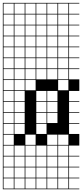

<svg xmlns="http://www.w3.org/2000/svg" viewBox="-20 -1025 578 1352"><path d="M0 307.7V-1004.8H538.5V-1000H466.3V-927.9H538.5V-923.1H466.3V-851H538.5V-846.2H466.3V-774H538.5V-769.2H466.3V-697.1H538.5V-692.3H466.3V-620.2H538.5V-615.4H466.3V-543.3H538.5V-538.5H466.3V-466.3H538.5V-384.6H466.3V-312.5H538.5V-307.7H466.3V-235.6H538.5V-230.8H466.3V-158.7H538.5V-153.8H466.3V-81.7H538.5V0H466.3V72.1H538.5V76.9H466.3V149H538.5V153.8H466.3V226H538.5V230.8H466.3V302.9H538.5V307.7ZM389.4 -927.9H461.5V-1000H389.4ZM312.5 -927.9H384.6V-1000H312.5ZM235.6 -927.9H307.7V-1000H235.6ZM158.7 -927.9H230.8V-1000H158.7ZM81.7 -927.9H153.8V-1000H81.7ZM4.8 -927.9H76.9V-1000H4.8ZM158.7 -851H230.8V-923.1H158.7ZM312.5 -851H384.6V-923.1H312.5ZM81.7 -851H153.8V-923.1H81.7ZM4.8 -851H76.9V-923.1H4.8ZM235.6 -851H307.7V-923.1H235.6ZM389.4 -851H461.5V-923.1H389.4ZM312.5 -774H384.6V-846.2H312.5ZM81.7 -774H153.8V-846.2H81.7ZM4.8 -774H76.9V-846.2H4.8ZM389.4 -774H461.5V-846.2H389.4ZM235.6 -774H307.7V-846.2H235.6ZM158.7 -774H230.8V-846.2H158.7ZM158.7 -697.1H230.8V-769.2H158.7ZM312.5 -697.1H384.6V-769.2H312.5ZM4.8 -697.1H76.9V-769.2H4.8ZM389.4 -697.1H461.5V-769.2H389.4ZM81.7 -697.1H153.8V-769.2H81.7ZM235.6 -697.1H307.7V-769.2H235.6ZM312.5 -620.2H384.6V-692.3H312.5ZM235.6 -620.2H307.7V-692.3H235.6ZM389.4 -620.2H461.5V-692.3H389.4ZM4.8 -620.2H76.9V-692.3H4.8ZM81.7 -620.2H153.8V-692.3H81.7ZM158.7 -620.2H230.8V-692.3H158.7ZM81.7 -543.3H153.8V-615.4H81.7ZM4.8 -543.3H76.9V-615.4H4.8ZM389.4 -543.3H461.5V-615.4H389.4ZM235.6 -543.3H307.7V-615.4H235.6ZM312.5 -543.3H384.6V-615.4H312.5ZM158.7 -543.3H230.8V-615.4H158.7ZM235.6 -466.3H307.7V-538.5H235.6ZM81.7 -466.3H153.8V-538.5H81.7ZM389.4 -466.3H461.5V-538.5H389.4ZM4.8 -466.3H76.9V-538.5H4.8ZM312.5 -466.3H384.6V-538.5H312.5ZM158.7 -466.3H230.8V-538.5H158.7ZM158.7 -389.4H230.8V-461.5H158.7ZM389.4 -389.4H461.5V-461.5H389.4ZM81.7 -389.4H153.8V-461.5H81.7ZM4.8 -389.4H76.9V-461.5H4.8ZM81.7 -312.5H153.8V-384.6H81.7ZM4.8 -312.5H76.9V-384.6H4.8ZM312.5 -312.5H384.6V-384.6H312.5ZM235.6 -312.5H307.7V-384.6H235.6ZM4.8 -235.6H76.9V-307.7H4.8ZM235.6 -235.6H307.7V-307.7H235.6ZM312.5 -235.6H384.6V-307.7H312.5ZM81.7 -235.6H153.8V-307.7H81.7ZM235.6 -158.7H307.7V-230.8H235.6ZM4.8 -158.7H76.9V-230.8H4.8ZM81.7 -158.7H153.8V-230.8H81.7ZM312.5 -158.7H384.6V-230.8H312.5ZM235.6 -81.7H307.7V-153.8H235.6ZM81.7 -81.7H153.8V-153.8H81.7ZM4.8 -81.7H76.9V-153.8H4.8ZM76.9 -76.9H4.8V-4.8H76.9ZM312.5 -4.8H384.6V-76.9H312.5ZM158.7 -4.8H230.8V-76.9H158.7ZM389.4 -4.8H461.5V-76.9H389.4ZM312.5 72.1H384.6V0H312.5ZM235.6 72.1H307.7V0H235.6ZM158.7 72.1H230.8V0H158.7ZM389.4 72.1H461.5V0H389.4ZM4.8 72.1H76.9V0H4.8ZM81.7 72.1H153.8V0H81.7ZM312.5 149H384.6V76.9H312.5ZM4.8 149H76.9V76.9H4.8ZM158.7 149H230.8V76.9H158.7ZM389.4 149H461.5V76.9H389.4ZM81.7 149H153.8V76.9H81.7ZM235.6 149H307.7V76.9H235.6ZM312.5 226H384.6V153.8H312.5ZM4.8 226H76.9V153.8H4.8ZM235.6 226H307.7V153.8H235.6ZM389.4 226H461.5V153.8H389.4ZM158.7 226H230.8V153.8H158.7ZM81.7 226H153.8V153.8H81.7ZM312.5 302.9H384.6V230.8H312.5ZM235.6 302.9H307.7V230.8H235.6ZM4.8 302.9H76.9V230.8H4.8ZM389.4 302.9H461.5V230.8H389.4ZM158.7 302.9H230.8V230.8H158.7ZM81.7 302.9H153.8V230.8H81.7Z"/></svg>

Font: Jacquarda Bastarda 9 Charted
Style: Regular
Weight: 400
Designer: Sarah Cadigan-Fried
Version: Version 1.000; ttfautohint (v1.8.4.7-5d5b)